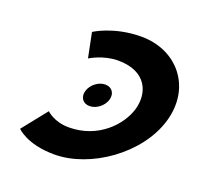

<svg xmlns="http://www.w3.org/2000/svg" viewBox="-144 -996 1204 1168"><g transform="rotate(20 457.5 -412.5)"><path d="M471.3 -491.2C427.9 -491.2 382.7 -456.3 369.8 -413C356.9 -369.7 381.3 -334.8 424.7 -334.8C468 -334.8 513.3 -369.7 526.2 -413C539.1 -456.3 514.6 -491.2 471.3 -491.2ZM350.1 -170C539.1 -170 661.4 -302 694.5 -413C727.2 -523 683.5 -655 494.5 -655C398.5 -655 317.3 -604 317.3 -604L285 -764C285 -764 399.6 -840 578.6 -840C812.6 -840 968.4 -648 897.9 -411C827.6 -175 557 15 324 15C145 15 75.7 -61 75.7 -61L203.3 -221C203.3 -221 254.1 -170 350.1 -170Z"/></g></svg>

Font: Hussar
Style: BdOblThree
Weight: 700
Foundry: Cannot Into Space Fonts
Version: Version 2.00